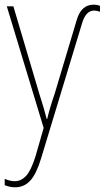

<svg xmlns="http://www.w3.org/2000/svg" viewBox="-23 -555 446 818"><path d="M303 -467 210 -156Q189 -95 178 -48H176Q167 -85 144 -157L34 -528H6L163 -10L128 112Q109 172 88 194.5Q67 217 40 217Q20 217 -3 207V234Q20 243 41 243Q80 243 106 214.5Q132 186 152 120L327 -457Q343 -510 378 -510Q390 -510 403 -505V-530Q392 -535 375 -535Q322 -535 303 -467Z"/></svg>

Font: Noto Sans Display SemiCondensed Thin
Style: Regular
Weight: 250
Width: 4
Designer: Monotype Design team
Foundry: Monotype Imaging Inc.
Version: 1.000